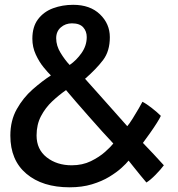

<svg xmlns="http://www.w3.org/2000/svg" viewBox="-20 -731 738 798"><path d="M269.5 47.5Q156.5 47.5 89.8 -8.8Q23 -65 23 -167.5Q23 -230 49.8 -277.5Q76.5 -325 115.8 -359.5Q155 -394 191.5 -417.5Q180 -428.5 161.5 -451Q143 -473.5 128.8 -504.2Q114.5 -535 114.5 -570Q114.5 -620 138.2 -651.2Q162 -682.5 200.8 -696.8Q239.5 -711 284 -711Q354.5 -711 395.5 -671.5Q436.5 -632 436.5 -576.5Q436.5 -518.5 408.5 -481.5Q380.5 -444.5 333.5 -403.5Q353.5 -381.5 384.5 -346.5Q415.5 -311.5 449 -274Q482.5 -236.5 509 -206.5Q518 -217 531.5 -238.5Q545 -260 556.8 -280.5Q568.5 -301 572 -308Q588 -300 610.8 -282.2Q633.5 -264.5 648.5 -249.5Q644.5 -240 631.8 -219.8Q619 -199.5 603 -177Q587 -154.5 574 -137Q593.5 -117 618 -90.8Q642.5 -64.5 661 -44Q648.5 -27 626.8 -4.8Q605 17.5 588.5 27.5Q578.5 16 564.5 -1.2Q550.5 -18.5 536.8 -35.5Q523 -52.5 514.5 -63.5Q505 -51.5 485 -33.2Q465 -15 434.2 3.8Q403.5 22.5 362.2 35Q321 47.5 269.5 47.5ZM269.5 -461Q298 -480.5 319.2 -511Q340.5 -541.5 340.5 -577Q340.5 -601 325.8 -617.5Q311 -634 279 -634Q252 -634 232.8 -617.2Q213.5 -600.5 213.5 -572Q213.5 -541 231.8 -511.2Q250 -481.5 269.5 -461ZM278 -44Q322.5 -44 357.8 -61.2Q393 -78.5 417 -100Q441 -121.5 451 -134.5Q431 -155.5 404.2 -185.2Q377.5 -215 349.2 -247Q321 -279 296 -307.8Q271 -336.5 254.5 -356.5Q225.5 -336.5 197.2 -310Q169 -283.5 150.5 -248.5Q132 -213.5 132 -168Q132 -110 174.2 -77Q216.5 -44 278 -44Z"/></svg>

Font: Grandstander Medium
Style: Regular
Weight: 500
Designer: Tyler Finck
Foundry: Etcetera Type Co
Version: Version 1.200; ttfautohint (v1.8.3)